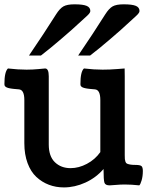

<svg xmlns="http://www.w3.org/2000/svg" viewBox="-21 -837 683 871"><path d="M387.7 -585H333.5Q403.3 -687.5 456.5 -772Q473.1 -798.3 489.7 -807.9Q506.3 -817.4 540 -817.4Q579.1 -817.4 595.5 -810.3Q611.8 -803.2 611.8 -787.6Q611.8 -780.8 605.2 -773.4Q598.6 -766.1 581.5 -751Q564.5 -735.8 554.2 -726.1Q537.1 -709.5 481.7 -661.9Q426.3 -614.3 387.7 -585ZM164.6 -585H110.4Q180.2 -687.5 233.4 -772Q250 -798.3 266.6 -807.9Q283.2 -817.4 316.9 -817.4Q356 -817.4 372.3 -810.3Q388.7 -803.2 388.7 -787.6Q388.7 -780.8 382.1 -773.4Q375.5 -766.1 358.4 -751Q341.3 -735.8 331.1 -726.1Q314 -709.5 258.5 -661.9Q203.1 -614.3 164.6 -585ZM544.9 -491.2V-133.3Q544.9 -120.6 545.4 -115.2Q545.9 -109.9 548.1 -103.3Q550.3 -96.7 555.4 -94.5Q560.5 -92.3 569.3 -90.6Q578.1 -88.9 592.8 -88.9Q614.7 -88.9 620.8 -83.5Q627 -78.1 627 -61.5Q627 -37.1 621.3 -18.3Q615.7 0.5 610.8 3.9Q575.2 0 544.9 0Q524.9 0 503.2 2Q481.4 3.9 476.6 3.9Q457 3.9 452.9 -7.8Q448.7 -19.5 448.7 -70.3Q414.6 -30.8 366.5 -8.8Q318.4 13.2 268.6 13.2Q232.4 13.2 200.9 1.2Q169.4 -10.7 144 -34.2Q118.7 -57.6 104 -97.2Q89.4 -136.7 89.4 -187.5V-383.3Q89.4 -429.7 64.9 -431.6Q61 -432.1 54 -432.6Q46.9 -433.1 42.7 -433.6Q38.6 -434.1 32.7 -434.8Q26.9 -435.5 23.4 -436.3Q20 -437 15.4 -438.2Q10.7 -439.5 8.3 -440.9Q5.9 -442.4 3.4 -444.3Q1 -446.3 0 -449Q-1 -451.7 -1 -455.1Q-1 -511.7 15.1 -526.4Q61 -521 99.6 -521Q126.5 -521 154.5 -523.7Q182.6 -526.4 183.6 -526.4Q200.2 -526.4 200.2 -491.2V-181.6Q200.2 -127.9 228 -101.1Q255.9 -74.2 299.3 -74.2Q336.4 -74.2 373.3 -93.8Q410.2 -113.3 434.1 -147V-383.3Q434.1 -429.7 409.7 -431.6Q405.8 -432.1 398.7 -432.6Q391.6 -433.1 387.5 -433.6Q383.3 -434.1 377.4 -434.8Q371.6 -435.5 368.2 -436.3Q364.7 -437 360.1 -438.2Q355.5 -439.5 353 -440.9Q350.6 -442.4 348.1 -444.3Q345.7 -446.3 344.7 -449Q343.8 -451.7 343.8 -455.1Q343.8 -512.2 359.9 -526.4Q405.8 -521 444.3 -521Q476.6 -521 510 -523.7Q543.5 -526.4 544.4 -526.4Q544.9 -526.4 544.9 -491.2Z"/></svg>

Font: Coustard
Style: Regular
Weight: 400
Foundry: vernon adams
Version: Version 1.001